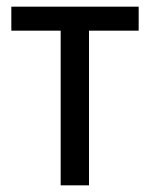

<svg xmlns="http://www.w3.org/2000/svg" viewBox="-20 -556 450 576"><path d="M162 0V-464H14V-536H396V-464H247V0Z"/></svg>

Font: Noto Sans SemiCondensed
Style: Regular
Weight: 400
Width: 4
Designer: Monotype Design Team
Foundry: Monotype Imaging Inc.
Version: Version 2.013; ttfautohint (v1.8.4.7-5d5b)